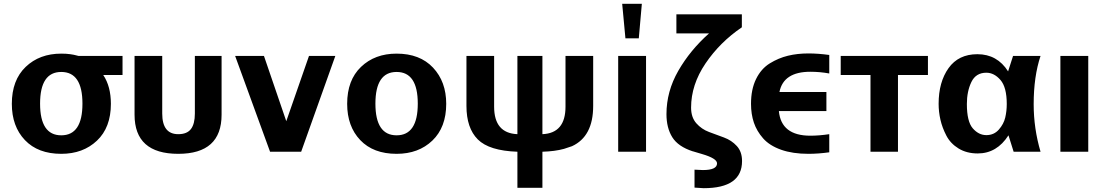

<svg xmlns="http://www.w3.org/2000/svg" viewBox="-20 -795 5787 1006"><path d="M301 -514Q328 -514 348.5 -511Q369 -508 379 -505Q389 -502 391 -502H622V-402H521Q561 -342 561 -251Q561 -127 488 -58Q415 11 301 11Q179 11 110.5 -61Q42 -133 42 -251Q42 -375 114.5 -444.5Q187 -514 301 -514ZM190 -252Q190 -86 301 -86Q412 -86 412 -252Q412 -418 301 -418Q190 -418 190 -252Z M914 -92Q960 -92 980.5 -119Q1001 -146 1001 -200V-502H1141V-194Q1141 11 914 11Q685 11 685 -194V-502H830V-200Q830 -92 914 -92Z M1737 -502 1558 0H1395L1212 -502H1363L1480 -160L1599 -502Z M2058 -514Q2180 -514 2249 -440.5Q2318 -367 2318 -251Q2318 -128 2245.5 -58.5Q2173 11 2058 11Q1936 11 1867.5 -61Q1799 -133 1799 -251Q1799 -375 1871.5 -444.5Q1944 -514 2058 -514ZM1947 -252Q1947 -86 2058 -86Q2169 -86 2169 -252Q2169 -418 2058 -418Q1947 -418 1947 -252Z M2691 0Q2543 -5 2483.5 -64.5Q2424 -124 2424 -240V-502H2569V-236Q2569 -97 2691 -92V-502H2822V-92Q2943 -97 2943 -236V-502H3088V-240Q3088 -80 2977 -29L2935 -15Q2888 -2 2822 0V189H2691Z M3343 -775 3327 -594H3257L3240 -775ZM3365 0H3219V-502H3365Z M3601 -231Q3601 -180 3628.5 -149Q3656 -118 3695 -103.5Q3734 -89 3773.5 -74.5Q3813 -60 3840.5 -30Q3868 0 3868 49Q3868 191 3667 191L3619 188V94Q3649 96 3663 96Q3737 96 3737 61Q3737 35 3658 12L3611 -2H3610Q3533 -27 3502.5 -76Q3472 -125 3472 -197Q3472 -316 3534 -424Q3596 -532 3695 -620H3524V-720H3867V-652Q3752 -574 3676.5 -462.5Q3601 -351 3601 -231Z M4061 -213Q4073 -84 4226 -84Q4272 -84 4325 -92V3Q4267 11 4216 11Q4133 11 4072.5 -10.5Q4012 -32 3978.5 -70Q3945 -108 3930 -152.5Q3915 -197 3915 -251Q3915 -327 3941.5 -381Q3968 -435 4013.5 -463Q4059 -491 4108.5 -503Q4158 -515 4216 -515Q4267 -515 4325 -507V-410Q4276 -419 4226 -419Q4085 -419 4064 -313H4310V-213Z M4842 -402H4685V0H4541V-402H4385V-502H4842Z M4898 -251Q4898 -365 4950 -438Q5002 -511 5101 -511Q5205 -511 5262 -421L5288 -502H5432Q5396 -394 5396 -249Q5396 -122 5432 0H5291L5264 -86Q5203 9 5103 9Q5045 9 5002.5 -17Q4960 -43 4938.5 -84.5Q4917 -126 4907.5 -167.5Q4898 -209 4898 -251ZM5255 -250Q5255 -338 5222 -376Q5189 -414 5148 -414Q5093 -414 5069.5 -365Q5046 -316 5046 -250Q5046 -158 5077 -122.5Q5108 -87 5148 -87Q5188 -87 5213.5 -116Q5239 -145 5247 -179Q5255 -213 5255 -250Z M5682 0H5536V-502H5682Z"/></svg>

Font: cwTeXHei
Style: Medium
Weight: 500
Version: Version 1.17